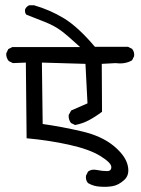

<svg xmlns="http://www.w3.org/2000/svg" viewBox="-20 -737 540 736"><path d="M364.3 -21.5Q338.9 -22.5 317.4 -35.2Q307.6 -45.9 309.6 -63.5L317.4 -79.1Q330.1 -89.8 351.6 -85.4Q373 -81.1 390.1 -81.1Q407.2 -81.1 406.7 -97.2Q406.2 -113.3 364.3 -139.2Q322.3 -165 245.1 -182.1Q168 -199.2 82 -207L79.1 -497.1L29.3 -495.1L13.7 -502.9Q2.9 -515.6 3.9 -532.2L11.7 -548.8L27.3 -556.6H287.1Q237.3 -602.5 212.4 -620.6Q187.5 -638.7 152.3 -652.8Q117.2 -667 81.1 -680.7Q74.2 -688.5 76.2 -701.2Q81.1 -711.9 91.8 -716.8H110.4Q171.9 -699.2 225.6 -666.5Q279.3 -633.8 343.8 -557.6H470.7L486.3 -549.8Q496.1 -538.1 494.1 -521.5L486.3 -505.9Q460 -490.2 423.8 -495.1L370.1 -492.2L371.1 -308.6Q343.8 -288.1 319.3 -275.4Q294.9 -262.7 267.6 -257.8L252 -265.6Q242.2 -278.3 243.2 -295.9L252.9 -313.5Q284.2 -327.1 315.4 -340.8L307.6 -492.2L140.6 -497.1L143.6 -261.7Q218.8 -251 293.9 -233.4Q369.1 -215.8 414.6 -178.7Q460 -141.6 469.2 -104.5Q478.5 -67.4 456.5 -47.4Q434.6 -27.3 411.6 -23.4Q388.7 -19.5 364.3 -21.5Z"/></svg>

Font: NaikaiFont
Style: Regular
Weight: 400
Version: Version 1.67